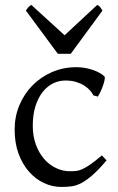

<svg xmlns="http://www.w3.org/2000/svg" viewBox="-20 -740 477 775"><path d="M410.2 -92.8Q378.4 -55.2 354.2 -33.9Q330.1 -12.7 309.6 -1.7Q289.1 9.3 269.5 12Q250 14.6 227.1 14.6Q191.4 14.6 157.5 -1.2Q123.5 -17.1 97.2 -46.9Q70.8 -76.7 54.9 -119.6Q39.1 -162.6 39.1 -216.8Q39.1 -269.5 58.3 -315.4Q77.6 -361.3 111.1 -395.3Q144.5 -429.2 189.9 -449Q235.4 -468.8 288.1 -468.8Q304.2 -468.8 321 -466.1Q337.9 -463.4 353.3 -458.3Q368.7 -453.1 381.6 -446Q394.5 -439 402.8 -430.2Q403.8 -424.3 401.4 -413.6Q398.9 -402.8 394.5 -390.9Q390.1 -378.9 384.8 -367.9Q379.4 -356.9 375 -350.1L356.9 -355Q353 -363.8 344.2 -374Q335.4 -384.3 321.5 -393.6Q307.6 -402.8 288.3 -408.9Q269 -415 244.1 -415Q218.3 -415 194.6 -403.6Q170.9 -392.1 152.6 -369.1Q134.3 -346.2 123.3 -312Q112.3 -277.8 112.3 -231.9Q112.3 -190.4 124.8 -156.5Q137.2 -122.6 158 -98.6Q178.7 -74.7 205.8 -61.8Q232.9 -48.8 262.2 -48.8Q275.9 -48.8 287.6 -50Q299.3 -51.3 313.2 -57.6Q327.1 -64 345.5 -76.7Q363.8 -89.4 391.1 -112.8ZM265.6 -522.9H213.4L84.5 -697.3Q87.9 -702.1 90.3 -705.6Q92.8 -709 95 -711.4Q97.2 -713.9 99.9 -715.8Q102.5 -717.8 106.4 -720.2L240.7 -597.7L372.6 -720.2Q380.9 -715.8 384.3 -711.4Q387.7 -707 393.6 -697.3Z"/></svg>

Font: Gentium Plus Eur
Style: Regular
Weight: 400
Designer: J. Victor Gaultney, Annie Olsen, Iska Routamaa, Becca Hirsbrunner
Foundry: SIL International
Version: Version 5.000